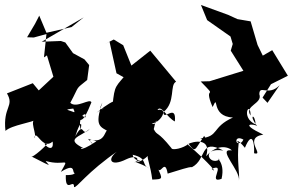

<svg xmlns="http://www.w3.org/2000/svg" viewBox="-59 -659 1179 773"><path d="M229 -550 128 -527 99 -596 82 -563 50 -509 77 -508 128 -522 118 -428 130 -436 156 -350 97 -295 73 -324 -31 -283C0 -230 -48 -230 -37 -132C-12 -156 75 -166 88 -179C54 -179 93 -116 79 -103C86 -144 111 -52 153 -89C161 -30 98 -93 130 -81C141 -85 68 -17 66 -30C169 23 132 3 125 -11C203 12 223 -32 186 33C266 -17 213 67 261 26C222 23 270 46 206 46C203 124 240 57 239 94C249 100 289 35 421 -55C368 -21 382 16 450 -18C495 -39 506 -14 481 -5C546 -27 485 7 475 -36C540 -21 507 5 542 19C458 -30 481 20 536 -31C533 -21 547 8 554 64C598 62 596 63 576 17C586 51 605 -25 616 40C664 26 701 12 714 14C775 -18 743 -104 840 -53C747 -67 783 10 825 -17C802 -28 850 -12 833 61C774 83 855 -6 793 21C821 45 787 0 696 -78C719 -91 794 -106 771 -30C833 -101 890 -45 869 -54C818 -58 909 28 903 68C907 48 894 -18 902 -84C888 -78 886 -116 921 -97C902 -55 875 -127 927 -64C956 -134 966 -87 964 -42C1009 -30 917 -104 1001 -117C899 -166 964 -160 976 -152C940 -197 968 -204 970 -158C907 -186 949 -259 950 -194C922 -234 1000 -241 985 -280C986 -320 1021 -269 1067 -316L1018 -245L998 -266L1032 -320L1100 -354L1037 -457L999 -435L978 -478L950 -573L897 -582L860 -599L750 -639L775 -578L869 -512L878 -482L870 -455L921 -374L785 -332L749 -331C825 -253 755 -325 797 -228C825 -288 786 -189 879 -186C791 -146 825 -109 747 -102C773 -94 773 -96 763 -112C723 -53 729 -43 700 -80C680 -62 633 -52 631 -63C573 -135 575 -110 560 -139C575 -210 576 -146 552 -163C585 -161 624 -227 575 -216C589 -240 613 -186 645 -170C652 -246 597 -169 599 -208C649 -247 623 -318 650 -330L546 -455L470 -395L437 -477L399 -500L364 -482L382 -491L410 -364L477 -327L497 -361L461 -375C405 -305 403 -322 394 -234C417 -247 424 -280 329 -205C395 -250 322 -186 353 -246C319 -148 346 -149 382 -127C359 -159 376 -70 295 -100C348 -48 265 -115 329 -90C253 -39 261 -69 278 -62C199 -101 265 -107 303 -141C266 -99 282 -179 244 -110C251 -135 275 -193 266 -136C251 -196 296 -214 284 -186C225 -221 184 -215 236 -222C255 -185 209 -235 209 -177C287 -168 256 -182 235 -165C272 -190 269 -147 309 -247C303 -265 249 -221 224 -245C264 -320 242 -296 292 -337L300 -397L281 -420L235 -445L204 -488L186 -494L109 -491L278 -589Z"/></svg>

Font: Hussar Lance
Style: Regular
Weight: 700
Foundry: Cannot Into Space Fonts, PlusOne Fonts
Version: Version 2.27